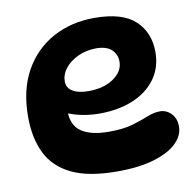

<svg xmlns="http://www.w3.org/2000/svg" viewBox="-72 -686 780 767"><g transform="rotate(-10 318.0 -302.0)"><path d="M344 8Q228 8 159.5 -25Q91 -58 60.5 -120Q30 -182 30 -268Q30 -377 72.5 -453.5Q115 -530 189.5 -571Q264 -612 359 -612Q472 -612 524 -563.5Q576 -515 576 -436Q576 -373 542.5 -327Q509 -281 450 -256.5Q391 -232 314 -232Q273 -232 235.5 -240.5Q198 -249 168 -264L192 -313Q189 -289 189 -265Q189 -205 228 -179.5Q267 -154 338 -154Q398 -154 436 -165.5Q474 -177 501 -188Q528 -199 553 -199Q569 -199 583.5 -190.5Q598 -182 607.5 -166Q617 -150 617 -126Q617 -90 586 -59.5Q555 -29 494 -10.5Q433 8 344 8ZM286 -328Q348 -328 388 -355.5Q428 -383 428 -423Q428 -452 407.5 -471.5Q387 -491 345 -491Q305 -491 271.5 -475.5Q238 -460 218.5 -435.5Q199 -411 199 -382Q199 -356 222 -342Q245 -328 286 -328Z"/></g></svg>

Font: DynaPuff Medium
Style: Regular
Weight: 500
Version: Version 2.000